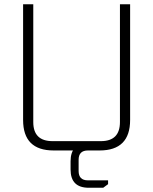

<svg xmlns="http://www.w3.org/2000/svg" viewBox="-20 -710 723 906"><path d="M89 -144V-690H137V-134Q137 -44 228 -44H456Q546 -44 546 -134V-690H594V-144Q594 0 450 0H233Q89 0 89 -144ZM313 51Q313 -35 399 -35H426V0H395Q351 0 351 44V97Q351 141 395 141H490V159L467 176H399Q313 176 313 90Z"/></svg>

Font: Oxanium ExtraLight ExtraLight
Style: Regular
Weight: 250
Version: Version 2.000